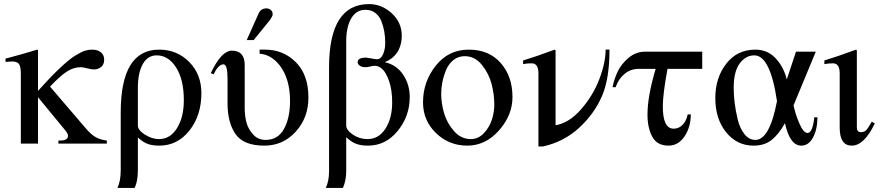

<svg xmlns="http://www.w3.org/2000/svg" viewBox="-20 -703 4311 940"><path d="M503 0H266V-15H275Q313 -15 313 -39Q313 -49 297 -68L166 -227V0H82V-341Q82 -377 73 -389.5Q64 -402 39 -402Q33 -402 7 -400V-416L37 -424Q97 -440 162 -460L166 -458V-258Q226 -325 272 -368.5Q318 -412 348 -430.5Q378 -449 395.5 -454.5Q413 -460 431 -460Q459 -460 474.5 -446.5Q490 -433 490 -412Q490 -386 474.5 -374.5Q459 -363 440 -363Q428 -363 407 -368.5Q386 -374 376 -374Q341 -374 308.5 -353.5Q276 -333 225 -279L398 -77Q425 -45 447.5 -32Q470 -19 503 -15Z M571 132V-152Q571 -460 759 -460Q847 -460 906.5 -399.5Q966 -339 966 -247Q966 -138 907.5 -64Q849 10 760 10Q727 10 704 2Q681 -6 655 -30V131Q655 185 639 217H555Q571 183 571 132ZM655 -273V-88Q655 -66 689.5 -44Q724 -22 759 -22Q813 -22 846.5 -75.5Q880 -129 880 -212Q880 -314 842 -373Q804 -432 747 -432Q703 -432 679 -389Q655 -346 655 -273Z M1188 -507 1247 -639Q1258 -662 1285 -662Q1296 -662 1305.5 -654.5Q1315 -647 1315 -633Q1315 -620 1288 -588L1222 -507ZM1251 -460H1278Q1367 -460 1428.5 -398.5Q1490 -337 1490 -225Q1490 -127 1428 -58.5Q1366 10 1274 10Q1173 10 1133.5 -46Q1094 -102 1094 -198V-318Q1094 -388 1074 -388Q1049 -388 1026 -339L1012 -345Q1064 -455 1115 -455Q1178 -455 1178 -385V-174Q1178 -140 1185.5 -107.5Q1193 -75 1217.5 -46.5Q1242 -18 1280 -18Q1341 -18 1370.5 -72Q1400 -126 1400 -209Q1400 -316 1350 -382Q1308 -436 1251 -440Z M1864 -399 1866 -398Q1922 -385 1954 -337Q1986 -289 1986 -228Q1986 -134 1927 -62Q1868 10 1782 10Q1748 10 1724.5 1.5Q1701 -7 1675 -31V136Q1675 180 1659 217H1575Q1591 183 1591 136V-373Q1591 -683 1787 -683Q1849 -683 1898 -638Q1947 -593 1947 -528Q1947 -490 1932 -459Q1910 -417 1864 -399ZM1675 -485V-89Q1675 -66 1707.5 -44Q1740 -22 1779 -22Q1834 -22 1867 -73Q1900 -124 1900 -202Q1900 -264 1884.5 -307Q1869 -350 1851 -365.5Q1833 -381 1816 -381Q1805 -381 1792.5 -377.5Q1780 -374 1770 -374Q1753 -374 1742 -381Q1731 -388 1731 -399Q1731 -421 1773 -421Q1777 -421 1797 -417Q1817 -413 1825 -413Q1845 -413 1855.5 -437.5Q1866 -462 1866 -493Q1866 -522 1861.5 -548Q1857 -574 1847 -599.5Q1837 -625 1817 -640Q1797 -655 1769 -655Q1724 -655 1699.5 -613Q1675 -571 1675 -500Z M2489 -228Q2489 -139 2423 -64.5Q2357 10 2268 10Q2178 10 2114.5 -51.5Q2051 -113 2051 -202Q2051 -303 2113.5 -381.5Q2176 -460 2275 -460Q2374 -460 2431.5 -394.5Q2489 -329 2489 -228ZM2400 -191Q2400 -240 2387 -291Q2374 -342 2339.5 -385Q2305 -428 2255 -428Q2224 -428 2200.5 -409.5Q2177 -391 2164.5 -361.5Q2152 -332 2146 -302Q2140 -272 2140 -244Q2140 -198 2154 -149.5Q2168 -101 2202.5 -61.5Q2237 -22 2285 -22Q2322 -22 2349.5 -51.5Q2377 -81 2388.5 -118Q2400 -155 2400 -191Z M2945 -460H2964Q2964 -317 2927 -232Q2889 -145 2815 -77Q2741 -9 2639 14H2616V-344Q2616 -393 2583 -393Q2558 -393 2541 -389V-407Q2604 -426 2696 -460L2700 -456V-90H2701Q2766 -101 2824.5 -167.5Q2883 -234 2914 -315Q2945 -396 2945 -460Z M3418 -366H3248Q3225 -242 3225 -182Q3225 -73 3278 -73Q3303 -73 3321.5 -91.5Q3340 -110 3347 -143H3362Q3362 -81 3331.5 -35.5Q3301 10 3253 10Q3197 10 3173.5 -33.5Q3150 -77 3150 -142Q3150 -232 3190 -366H3108Q3068 -366 3038 -341.5Q3008 -317 2994 -276H2979Q2986 -314 3003.5 -351.5Q3021 -389 3057 -419.5Q3093 -450 3138 -450H3418Z M3967 -129H3982Q3982 -70 3960.5 -30Q3939 10 3903 10Q3847 10 3823 -100Q3793 -46 3758 -18Q3723 10 3669 10Q3588 10 3535 -55.5Q3482 -121 3482 -223Q3482 -322 3535.5 -391Q3589 -460 3678 -460Q3738 -460 3777.5 -417.5Q3817 -375 3832 -314L3877 -450H3974L3865 -187Q3875 -141 3894.5 -96.5Q3914 -52 3934 -52Q3958 -52 3967 -129ZM3784 -208Q3751 -432 3673 -432Q3631 -432 3601.5 -392.5Q3572 -353 3572 -273Q3572 -239 3576.5 -201Q3581 -163 3591.5 -119Q3602 -75 3624.5 -46.5Q3647 -18 3678 -18Q3748 -18 3784 -208Z M4248 -107 4263 -99Q4211 10 4150 10Q4091 10 4091 -78V-344Q4091 -393 4058 -393Q4035 -393 4016 -389V-407Q4079 -426 4171 -460L4175 -456V-79Q4175 -56 4195 -56Q4211 -56 4220.5 -65.5Q4230 -75 4248 -107Z"/></svg>

Font: STIX Math
Style: Regular
Weight: 400
Designer: MicroPress Inc., with final additions and corrections provided by Coen Hoffman, Elsevier (retired)
Version: Version 1.1.1